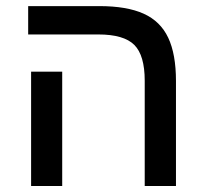

<svg xmlns="http://www.w3.org/2000/svg" viewBox="-20 -622 688 642"><path d="M568.4 -351.1V0H463.9V-352.1Q463.9 -437 429 -471.9Q394 -506.8 308.6 -506.8H74.2V-601.6H312Q404.3 -601.6 460.4 -576.2Q516.6 -550.8 542.5 -495.8Q568.4 -440.9 568.4 -351.1ZM188 -382.3V0H84V-382.3Z"/></svg>

Font: Arimo Medium
Style: Regular
Weight: 500
Designer: Steve Matteson
Foundry: Monotype Imaging Inc.
Version: Version 1.33